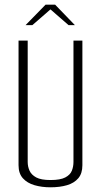

<svg xmlns="http://www.w3.org/2000/svg" viewBox="-20 -793 430 818"><path d="M195 5Q158 5 127 -4Q96 -13 77.5 -33.5Q59 -54 59 -89V-620H98V-103Q98 -83 106 -65.5Q114 -48 134.5 -37Q155 -26 195 -26Q237 -26 258 -37Q279 -48 286 -65.5Q293 -83 293 -103V-620H331V-89Q331 -54 313.5 -33.5Q296 -13 265.5 -4Q235 5 195 5ZM89 -686 174 -773H215L299 -686H272L195 -753L118 -686Z"/></svg>

Font: Smooch Sans Thin Light
Style: Regular
Weight: 300
Version: Version 1.010